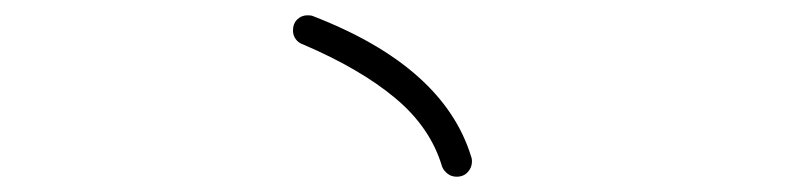

<svg xmlns="http://www.w3.org/2000/svg" viewBox="-20 -484 1040 251"><path d="M597 -273Q597 -265 591.5 -259Q586 -253 577 -253Q570 -253 565 -257Q560 -261 558 -266Q543 -317 497 -355.5Q451 -394 376 -426Q370 -428 366.5 -433Q363 -438 363 -444Q363 -453 368.5 -458.5Q374 -464 382 -464Q387 -464 389 -463Q560 -397 596 -279Q597 -277 597 -273Z"/></svg>

Font: Tsukimi Rounded Light
Style: Regular
Weight: 300
Designer: Takashi Funayama
Foundry: Takashi Funayama
Version: Version 1.032; ttfautohint (v1.8.3)